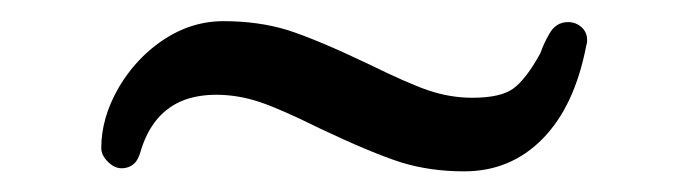

<svg xmlns="http://www.w3.org/2000/svg" viewBox="-20 -373 663 186"><path d="M429.7 -207Q474.6 -207 505.6 -238.5Q536.6 -270 547.9 -328.6Q548.8 -331.5 548.8 -334Q548.8 -341.3 543.9 -346.2Q538.1 -351.6 530.3 -351.6Q518.1 -351.6 511.7 -339.4Q507.3 -332 503.4 -321.3Q489.7 -296.4 477.5 -287.4Q465.3 -278.3 437.5 -278.3Q416 -278.3 394.5 -285.6Q374.5 -292.5 336.9 -311Q287.6 -334.5 258.8 -343.8Q230.5 -352.5 196.3 -352.5Q156.2 -352.5 122.1 -321.8Q106 -307.1 94.7 -287.6Q78.1 -258.8 78.1 -229.5Q78.1 -222.7 84.5 -216.3Q90.8 -210 97.7 -210Q105.5 -210 110.8 -215.3Q113.8 -218.8 115.7 -224.6Q127 -264.6 159.2 -276.4Q172.9 -281.2 189.5 -281.2Q210.9 -281.2 232.4 -273.9Q252.4 -267.1 290 -248.5Q339.4 -225.1 368.2 -215.8Q396.5 -207 429.7 -207Z"/></svg>

Font: YuPearl-Light
Style: Light
Weight: 300
Designer: Max Yao
Foundry: Max-Everyday
Version: Version 1.011; ttfautohint (v1.8.3)